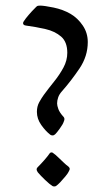

<svg xmlns="http://www.w3.org/2000/svg" viewBox="-20 -652 399 691"><path d="M168.9 -164.6Q165 -164.6 161.1 -167Q144.5 -179.7 128.7 -201.9Q112.8 -224.1 112.8 -249.5Q112.8 -269 121.3 -284.4Q129.9 -299.8 137.7 -310.5Q155.3 -334.5 174.8 -358.6Q194.3 -382.8 208.3 -408.7Q222.2 -434.6 222.2 -461.9Q222.2 -501 200 -520.3Q177.7 -539.6 143.6 -547.4Q109.4 -555.2 72.8 -560.1Q63 -561.5 63 -568.8Q63 -573.2 73 -585.9Q83 -598.6 94.5 -611.1Q106 -623.5 110.4 -627.4Q113.8 -630.9 117.2 -631.3Q120.6 -631.8 124.5 -631.8Q138.7 -631.8 172.9 -624.8Q207 -617.7 233.9 -602.1Q259.8 -586.9 277.8 -560.3Q295.9 -533.7 295.9 -500.5Q295.9 -449.7 266.1 -405.5Q236.3 -361.3 203.1 -323.7Q193.4 -313 189.5 -301.8Q185.5 -290.5 185.5 -279.8Q185.5 -272 189.9 -259.8Q194.3 -247.6 206.5 -233.9Q211.9 -229 211.9 -223.1Q211.9 -220.7 211.2 -219Q210.4 -217.3 209 -212.9Q206.5 -205.1 195.3 -189.5Q184.1 -173.8 178.7 -168.9Q174.3 -164.6 168.9 -164.6ZM175.3 19Q171.4 19 168.9 17.6Q159.2 11.7 142.3 -4.4Q125.5 -20.5 116.2 -31.7Q111.8 -38.1 111.8 -42Q111.8 -46.4 114.7 -49.3Q127.4 -62 139.4 -75.7Q151.4 -89.4 157.7 -98.6Q160.6 -103.5 165.5 -103.5Q168 -103.5 169.7 -102.3Q171.4 -101.1 173.3 -99.6Q178.7 -96.2 189 -86.2Q199.2 -76.2 209.5 -66.7Q219.7 -57.1 224.1 -54.2Q231 -49.3 231 -43.5Q231 -41.5 226.6 -33.2Q224.1 -27.8 215.3 -17.1Q206.5 -6.3 197 3.7Q187.5 13.7 181.2 17.6Q179.2 19 175.3 19Z"/></svg>

Font: David Libre
Style: Regular
Weight: 400
Designer: Ismar David, J. Victor Gaultney, Annie Olsen and Meir Sadan
Foundry: Monotype Imaging Inc. & SIL International
Version: Version 1.100; ttfautohint (v1.8.4.7-5d5b)